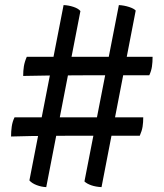

<svg xmlns="http://www.w3.org/2000/svg" viewBox="-20 -736 651 764"><path d="M384 8.6Q360.8 7.4 343.3 1.3Q325.8 -4.8 316 -14L453 -715.8Q474 -714.6 493.5 -708.3Q513 -702 520 -694ZM24 -192.8Q24 -212.8 26.7 -232.3Q29.4 -251.8 37.8 -269H550Q550 -249.2 547.4 -232.3Q544.8 -215.4 536.2 -196H441Q325.6 -196 243.7 -195.8Q161.8 -195.6 108.1 -194.8Q54.4 -194 24 -192.8ZM164 8.6Q145 7.8 126.1 0.7Q107.2 -6.4 97 -18L233 -715.8Q253.2 -715 272.6 -708.5Q292 -702 300 -692ZM72.2 -433.8Q72.2 -454.4 75 -472.1Q77.8 -489.8 86.6 -510H587.2Q587.2 -488.4 584.6 -471Q582 -453.6 574 -436.4H496.6Q392.8 -436.4 314.7 -436.4Q236.6 -436.4 177.7 -435.6Q118.8 -434.8 72.2 -433.8Z"/></svg>

Font: Vollkorn
Style: Regular
Weight: 400
Designer: Friedrich Althausen
Foundry: Friedrich Althausen
Version: Version 4.104